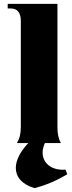

<svg xmlns="http://www.w3.org/2000/svg" viewBox="-20 -742 376 996"><path d="M68 0H127C87 42 62 88 62 129C62 173 90 213 159 234C199 223 251 208 329 162L320 138C249 144 201 105 201 50C201 34 205 18 213 0H296C283 -23 278 -48 278 -84V-722H20V-698H36C70 -698 88 -676 88 -634V-84C88 -48 82 -24 68 0Z"/></svg>

Font: Sinistre Bold
Style: Regular
Weight: 900
Designer: Jules Durand
Foundry: Collletttivo
Version: Version 69.420;Glyphs 3.2 (3217)